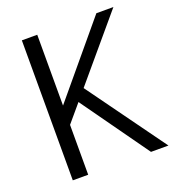

<svg xmlns="http://www.w3.org/2000/svg" viewBox="-126 -780 797 879"><g transform="rotate(-20 272.5 -341.0)"><path d="M460 0 226 -328 154 -243V0H79V-682H154V-337L442 -682H525L270 -380L545 0Z"/></g></svg>

Font: Didact Gothic
Style: Regular
Weight: 400
Designer: Daniel Johnson
Foundry: Daniel Johnson
Version: Version 2.101;PS 002.101;hotconv 1.0.88;makeotf.lib2.5.64775